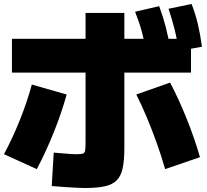

<svg xmlns="http://www.w3.org/2000/svg" viewBox="-20 -875 1040 965"><path d="M405 70Q388 70 361.5 68.5Q335 67 304 65Q273 63 240 60L250 -108Q276 -106 297.5 -104Q319 -102 335 -101Q351 -100 360 -100Q385 -100 395 -102.5Q405 -105 407.5 -116.5Q410 -128 410 -155V-810H605V-130Q605 -69 596.5 -29.5Q588 10 566.5 31.5Q545 53 506 61.5Q467 70 405 70ZM0 -100Q43 -180 79.5 -271Q116 -362 140 -450L315 -400Q291 -312 251.5 -213Q212 -114 165 -25ZM810 -25Q792 -88 768.5 -154Q745 -220 718.5 -283.5Q692 -347 665 -400L835 -460Q881 -372 920 -274Q959 -176 985 -85ZM40 -510V-680H940V-510ZM717 -605Q707 -664 693.5 -713.5Q680 -763 659 -816L780 -844Q799 -793 812.5 -741.5Q826 -690 836 -630ZM878 -619Q870 -678 857.5 -727.5Q845 -777 827 -831L943 -855Q963 -803 975 -751.5Q987 -700 995 -640Z"/></svg>

Font: M PLUS 1 Black
Style: Regular
Weight: 900
Designer: Coji Morishita
Foundry: UNDERFOREST DESIGN
Version: Version 1.001